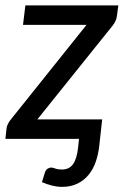

<svg xmlns="http://www.w3.org/2000/svg" viewBox="-30 -528 475 730"><path d="M414.5 -467.5Q413.5 -457.5 409 -448Q404.5 -438.5 398.5 -431L112 -74H358.5L347.5 25.5Q344 58 334.2 86.5Q324.5 115 307.2 136.2Q290 157.5 264.8 170Q239.5 182.5 205.5 182.5Q188 182.5 168.5 177.8Q149 173 129.5 164.5L141 127Q145 116.5 152 112.8Q159 109 164.5 109Q170 109 180.2 112.8Q190.5 116.5 205.5 116.5Q233.5 116.5 248 95.8Q262.5 75 267 32.5L270.5 0H-9.5L-5 -40Q-4.5 -46.5 -0.2 -56Q4 -65.5 11 -73.5L299 -433.5H57.5L66.5 -507.5H420Z"/></svg>

Font: Lato Medium
Style: Italic
Weight: 500
Italic angle: -7°
Designer: Lukasz Dziedzic
Foundry: tyPoland Lukasz Dziedzic
Version: Version 2.006; 2014-01-15